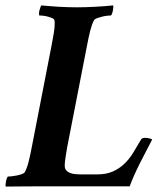

<svg xmlns="http://www.w3.org/2000/svg" viewBox="-30 -688 599 709"><path d="M255 -661Q284 -661 321.5 -663Q359 -665 387 -668Q389 -667 388.5 -661.5Q388 -656 387 -650Q386 -644 384 -638.5Q382 -633 380 -631Q376 -631 366.5 -630Q357 -629 347 -626.5Q337 -624 328.5 -621Q320 -618 317 -613Q309 -598 303 -574Q297 -550 291 -518L218 -144Q218 -142 216.5 -134.5Q215 -127 213.5 -117Q212 -107 210.5 -96Q209 -85 209 -76Q209 -65 215 -58.5Q221 -52 229.5 -49Q238 -46 248 -45Q258 -44 267 -44H329Q362 -44 386 -54.5Q410 -65 428.5 -82.5Q447 -100 461.5 -123.5Q476 -147 491 -173Q494 -179 506 -179Q513 -179 521.5 -177Q530 -175 532 -173Q522 -153 509.5 -129.5Q497 -106 485.5 -83Q474 -60 464.5 -38.5Q455 -17 449 0H125Q75 0 38.5 0.5Q2 1 -8 1Q-10 -1 -9.5 -6Q-9 -11 -8 -17Q-7 -23 -5 -28.5Q-3 -34 -1 -36Q4 -36 13 -37Q22 -38 32 -40Q42 -42 50.5 -45Q59 -48 62 -53Q70 -68 76 -92Q82 -116 88 -148L160 -518Q165 -544 168.5 -564.5Q172 -585 172 -600Q172 -609 171 -613Q170 -618 163 -621Q156 -624 147 -626.5Q138 -629 129 -630Q120 -631 115 -631Q114 -633 114 -638Q114 -643 115.5 -649Q117 -655 119 -660.5Q121 -666 122 -668Q135 -667 152 -665.5Q169 -664 187 -663Q205 -662 222.5 -661.5Q240 -661 255 -661Z"/></svg>

Font: Vermiglione
Style: Bold Italic
Weight: 700
Italic angle: -11°
Version: Version 1.000